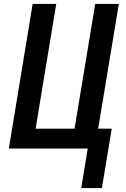

<svg xmlns="http://www.w3.org/2000/svg" viewBox="-20 -755 640 976"><path d="M498 201H393L426 0H25L146 -735H266L161 -101H359L464 -735H584L479 -101H548Z"/></svg>

Font: Iosevka SS04 Extended Oblique
Style: Bold
Weight: 700
Width: 7
Italic angle: -9°
Monospace: yes
Designer: Belleve Invis
Foundry: Belleve Invis
Version: Version 19.0.0; ttfautohint (v1.8.4)